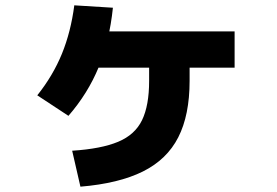

<svg xmlns="http://www.w3.org/2000/svg" viewBox="-20 -650 1040 721"><path d="M251 -84Q360 -91 423.5 -117.5Q487 -144 513.5 -199Q540 -254 540 -346V-467H692V-346Q692 -218 649.5 -134.5Q607 -51 516.5 -6Q426 39 282 51ZM120 -292Q179 -366 212.5 -448Q246 -530 259 -630L404 -621Q391 -496 350.5 -397.5Q310 -299 237 -215ZM282 -396V-532H861V-396Z"/></svg>

Font: M PLUS 1 Thin ExtraBold
Style: Regular
Weight: 800
Version: Version 1.001